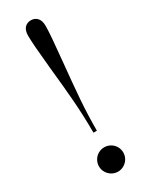

<svg xmlns="http://www.w3.org/2000/svg" viewBox="-209 -821 680 875"><g transform="rotate(-30 131.0 -384.0)"><path d="M176.3 -726.1Q176.3 -683.6 162.6 -547.9Q151.4 -436.5 145.5 -357.2Q139.6 -277.8 139.6 -195.8H121.6Q121.6 -278.3 115.5 -360.4Q109.4 -442.4 98.1 -547.9Q84.5 -683.6 84.5 -726.1Q84.5 -754.9 97.2 -768.6Q109.9 -782.2 130.4 -782.2Q150.4 -782.2 163.3 -768.3Q176.3 -754.4 176.3 -726.1ZM194.3 -49.8Q194.3 -32.7 185.8 -18.1Q177.2 -3.4 162.4 5.4Q147.5 14.2 130.4 14.2Q113.3 14.2 98.4 5.4Q83.5 -3.4 75 -18.1Q66.4 -32.7 66.4 -49.8Q66.4 -66.9 75 -81.8Q83.5 -96.7 98.4 -105.2Q113.3 -113.8 130.4 -113.8Q147.5 -113.8 162.4 -105.2Q177.2 -96.7 185.8 -81.8Q194.3 -66.9 194.3 -49.8Z"/></g></svg>

Font: Playfair Display SC
Style: Regular
Weight: 400
Designer: Claus Eggers Sørensen
Foundry: Claus Eggers Sørensen
Version: Version 1.004;PS 001.004;hotconv 1.0.70;makeotf.lib2.5.58329